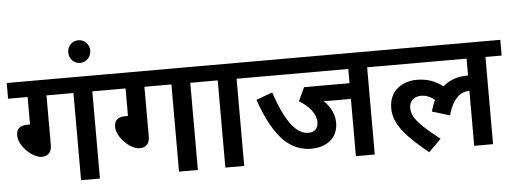

<svg xmlns="http://www.w3.org/2000/svg" viewBox="-53 -991 3090 1156"><g transform="rotate(-5 1491.5 -413.0)"><path d="M232 -527H395V0H509V-527H607V-622H0V-527H118V-361H102C48 -361 35 -333 35 -301C35 -240 114 -161 172 -161C210 -161 232 -182 232 -229Z M385 -773C385 -734 414 -704 451 -704C489 -704 518 -734 518 -773C518 -811 489 -841 451 -841C414 -841 385 -811 385 -773Z M824 -527H987V0H1101V-527H1199V-622H592V-527H710V-361H694C640 -361 627 -333 627 -301C627 -240 706 -161 764 -161C802 -161 824 -182 824 -229Z M1381 -527H1479V-622H1184V-527H1267V0H1381Z M2170 -527H2268V-622H1465V-527H2056V-441H1781L1743 -359C1803 -323 1843 -276 1843 -224C1843 -184 1819 -165 1784 -165C1707 -165 1645 -255 1587 -426L1489 -390C1575 -141 1678 -68 1793 -68C1883 -68 1955 -116 1955 -212C1955 -262 1931 -309 1891 -348C1905 -346 1924 -346 1950 -346H2056V0H2170Z M2253 -527H2771V-425C2769 -425 2768 -425 2766 -425C2708 -425 2658 -408 2618 -373C2570 -409 2523 -426 2459 -426C2383 -426 2293 -383 2293 -269C2293 -170 2367 -92 2498 15L2573 -60C2457 -152 2407 -199 2407 -261C2407 -300 2433 -328 2479 -328C2511 -328 2536 -315 2560 -296C2550 -275 2542 -253 2535 -228L2642 -195C2673 -306 2725 -332 2769 -332H2771V0H2885V-527H2983V-622H2253Z"/></g></svg>

Font: Noto Sans SemiBold
Style: Italic
Weight: 600
Italic angle: -12°
Designer: Monotype Design Team
Foundry: Monotype Imaging Inc.
Version: Version 2.013